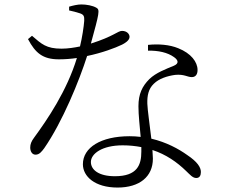

<svg xmlns="http://www.w3.org/2000/svg" viewBox="-20 -803 1040 864"><path d="M616 -141V-121C616 -61 598 -10 497 -10C424 -10 389 -39 389 -74C389 -111 439 -149 532 -149C562 -149 590 -146 616 -141ZM646 -575C692 -576 734 -567 763 -546C783 -532 786 -517 762 -507C726 -492 682 -476 652 -447C620 -415 603 -380 603 -325C603 -283 609 -235 613 -187C597 -189 580 -190 563 -190C434 -190 353 -139 353 -64C353 -9 407 41 509 41C608 41 668 -8 668 -89L666 -128C727 -108 776 -74 818 -33C835 -17 847 -2 863 -2C878 -2 884 -13 884 -29C884 -50 868 -75 823 -105C784 -133 729 -163 661 -179C654 -240 644 -307 643 -336C642 -373 648 -403 672 -426C695 -449 732 -461 768 -466C809 -470 823 -456 843 -456C860 -456 869 -468 869 -488C869 -524 840 -563 782 -586C743 -602 694 -606 646 -601ZM291 -756C306 -753 325 -748 340 -743C357 -737 360 -730 359 -709C357 -683 350 -635 340 -594C316 -589 286 -584 257 -584C188 -584 167 -605 124 -642L106 -627C139 -565 172 -536 245 -536C271 -536 299 -538 326 -542C281 -394 193 -265 133 -183C121 -167 116 -154 116 -139C116 -124 123 -107 140 -107C157 -107 167 -120 179 -136C262 -256 337 -441 372 -551C439 -565 498 -587 529 -602C539 -607 563 -620 563 -637C563 -650 551 -664 529 -664C510 -664 491 -639 389 -607C427 -745 430 -759 414 -768C397 -778 369 -783 346 -783C329 -783 308 -778 291 -773Z"/></svg>

Font: Noto Serif CJK KR Light
Style: Regular
Weight: 300
Designer: Ryoko NISHIZUKA 西塚涼子 (kana & ideographs); Frank Grießhammer (Latin, Greek & Cyrillic); Wenlong ZHANG 张文龙 (bopomofo); San
Foundry: Adobe
Version: Version 2.001;hotconv 1.1.0;makeotfexe 2.6.0